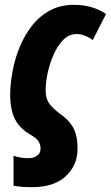

<svg xmlns="http://www.w3.org/2000/svg" viewBox="-20 -579 459 795"><path d="M113 196Q67 196 36 190V66Q51 71 66.5 73.5Q82 76 95 76Q121 76 134.5 65Q148 54 148 37Q148 19 139 5.5Q130 -8 108 -20Q60 -48 41.5 -86.5Q23 -125 22 -181Q22 -229 31.5 -281.5Q41 -334 61 -383Q81 -432 112 -472Q143 -512 186.5 -535.5Q230 -559 286 -559Q364 -559 419 -521L364 -413Q330 -438 297 -438Q266 -438 242.5 -414.5Q219 -391 202.5 -354Q186 -317 177.5 -277.5Q169 -238 169 -206Q169 -168 186.5 -147Q204 -126 228 -108Q263 -85 282 -52.5Q301 -20 301 37Q301 106 252 151Q203 196 113 196Z"/></svg>

Font: Noto Sans ExtraCondensed ExtraBold
Style: Italic
Weight: 800
Width: 2
Italic angle: -12°
Designer: Monotype Design Team
Foundry: Monotype Imaging Inc.
Version: Version 2.013; ttfautohint (v1.8.4.7-5d5b)